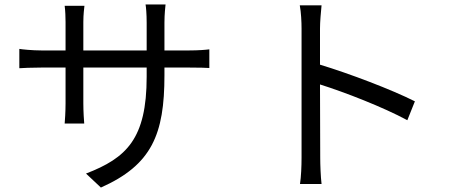

<svg xmlns="http://www.w3.org/2000/svg" viewBox="-20 -798 2040 864"><path d="M67 -578V-491C79 -492 124 -494 167 -494H275V-333C275 -295 272 -252 271 -242H359C358 -252 355 -296 355 -333V-494H640V-453C640 -173 549 -87 367 -17L434 46C663 -56 720 -193 720 -459V-494H830C874 -494 911 -493 922 -492V-576C908 -574 874 -571 830 -571H720V-696C720 -735 724 -768 725 -778H635C637 -768 640 -735 640 -696V-571H355V-699C355 -734 359 -762 360 -772H271C274 -749 275 -720 275 -699V-571H167C125 -571 76 -576 67 -578Z M1337 -88C1337 -51 1335 -2 1330 30H1427C1423 -3 1421 -57 1421 -88L1420 -418C1531 -383 1704 -316 1813 -257L1847 -342C1742 -395 1552 -467 1420 -507V-670C1420 -700 1424 -743 1427 -774H1329C1335 -743 1337 -698 1337 -670C1337 -586 1337 -144 1337 -88Z"/></svg>

Font: Source Han Sans JP
Style: Regular
Weight: 400
Designer: Ryoko NISHIZUKA 西塚涼子 (kana, bopomofo & ideographs); Paul D. Hunt (Latin, Greek & Cyrillic); Sandoll Communications 산돌커뮤니
Foundry: Adobe
Version: Version 2.004;hotconv 1.0.118;makeotfexe 2.5.65603